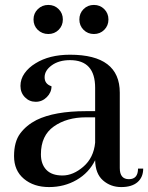

<svg xmlns="http://www.w3.org/2000/svg" viewBox="-20 -749 601 779"><path d="M366 -99Q341 -48 291 -19Q241 10 179 10Q117 10 77 -23.5Q37 -57 37 -115.5Q37 -174 62 -207.5Q87 -241 128 -262Q201 -298 329 -298H366V-393Q366 -505 264 -505Q219 -505 190 -484Q161 -463 161 -435.5Q161 -408 189 -399Q189 -374 170 -355Q151 -336 125 -336Q99 -336 81 -354.5Q63 -373 63 -400.5Q63 -428 79.5 -451.5Q96 -475 124 -492Q180 -527 264 -527Q466 -527 466 -373V-67Q466 -22 503 -22Q540 -22 540 -65H561Q561 -30 538 -10Q515 10 472 10Q429 10 398 -17Q367 -44 366 -99ZM366 -170V-273H329Q251 -273 198.5 -236Q146 -199 146 -123Q146 -83 168 -60Q190 -37 233.5 -37Q277 -37 318.5 -73Q360 -109 366 -170ZM133 -628Q116 -645 116 -670Q116 -695 133.5 -712Q151 -729 176 -729Q201 -729 218 -712Q235 -695 235 -670Q235 -645 218 -628Q201 -611 176 -611Q151 -611 133 -628ZM319 -628Q302 -645 302 -670Q302 -695 319 -712Q336 -729 361 -729Q386 -729 403 -712Q420 -695 420 -670Q420 -645 403 -628Q386 -611 361 -611Q336 -611 319 -628Z"/></svg>

Font: Prata
Style: Regular
Weight: 400
Designer: Cyreal (www.cyreal.org)
Foundry: Cyreal (www.cyreal.org)
Version: Version 1.010